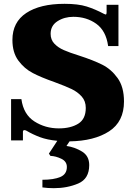

<svg xmlns="http://www.w3.org/2000/svg" viewBox="-20 -730 707 1005"><path d="M344 10 328 34Q371 40 409 63Q447 86 447 134Q447 206 389.5 230.5Q332 255 262 255Q230 255 202 251V211Q261 211 295.5 196.5Q330 182 330 144Q330 115 301 101Q272 87 244 86L236 74L280 7Q227 2 189.5 -12Q152 -26 118 -46Q112 -49 107 -49Q105 -49 102.5 -47Q100 -45 100 -41V5H38V-211H92Q103 -131 160 -94.5Q217 -58 288 -58Q350 -58 389.5 -82.5Q429 -107 429 -165Q429 -201 407.5 -225Q386 -249 354.5 -264Q323 -279 266 -300Q195 -325 151 -348Q107 -371 76 -413Q45 -455 45 -521Q45 -614 117.5 -662Q190 -710 318 -710Q389 -710 433.5 -696Q478 -682 525 -657L533 -654Q536 -654 537 -657.5Q538 -661 538 -666V-705H600V-489H546Q535 -569 484 -605.5Q433 -642 364 -642Q317 -642 281 -619Q245 -596 245 -553Q245 -522 264.5 -501.5Q284 -481 313.5 -468Q343 -455 394 -439Q468 -415 515 -391.5Q562 -368 595.5 -321.5Q629 -275 629 -199Q629 -93 551 -42.5Q473 8 344 10Z"/></svg>

Font: Taviraj ExtraBold
Style: Regular
Weight: 800
Designer: Katatrad Team
Foundry: CadsonDemak
Version: Version 1.001